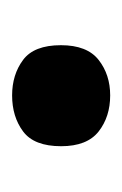

<svg xmlns="http://www.w3.org/2000/svg" viewBox="39 -232 206 325"><g transform="rotate(-90 142.5 -70.0)"><path d="M57 -70Q57 -115.8 82 -134.4Q107 -153 143 -153Q178.1 -153 203 -134.5Q228 -116 228 -70.4Q228 -26 203 -6.5Q178.1 13 143 13Q107 13 82 -6.5Q57 -26.1 57 -70Z"/></g></svg>

Font: Noto Sans Bassa Vah
Style: Regular
Weight: 400
Designer: Monotype Design Team
Foundry: Monotype Imaging Inc.
Version: Version 2.002